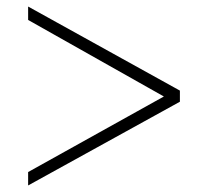

<svg xmlns="http://www.w3.org/2000/svg" viewBox="-20 -567 636 587"><path d="M66 -41 481 -272 66 -506V-547L530 -290V-256L66 0Z"/></svg>

Font: Sarabun Thin
Style: Regular
Weight: 250
Designer: Suppakit Chalermlarp | Katatrad Co.,Ltd.
Foundry: Cadson Demak Co.,Ltd.
Version: Version 1.000; ttfautohint (v1.6)